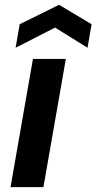

<svg xmlns="http://www.w3.org/2000/svg" viewBox="-20 -768 396 788"><path d="M23.2 0 115.2 -526H250.2L158.2 0ZM44.1 -572 60.8 -668.5 222.3 -748.3 355.9 -668.5 339.2 -572 206 -654.8Z"/></svg>

Font: DM Sans 9pt
Style: Italic
Weight: 400
Italic angle: -10°
Designer: Colophon Foundry, Jonny Pinhorn
Foundry: Colophon Foundry
Version: Version 4.004